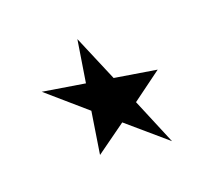

<svg xmlns="http://www.w3.org/2000/svg" viewBox="-90 -766 839 741"><g transform="rotate(-20 329.0 -395.5)"><path d="M263.7 -471.2 291 -643.1 371.1 -454.1 542 -426.3 420.4 -336.9 499.5 -147.9 343.8 -281.7 220.2 -192.9 247.1 -364.7 92.3 -499Z"/></g></svg>

Font: Vazirmatn UI ExtraBold
Style: Regular
Weight: 800
Designer: Saber Rastikerdar
Foundry: Saber Rastikerdar
Version: Version 33.003